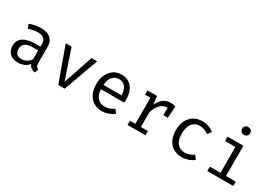

<svg xmlns="http://www.w3.org/2000/svg" viewBox="19 -1689 3655 2598"><g transform="rotate(30 1846.0 -390.5)"><path d="M489.7 -117.9Q489.7 -86.2 500 -71Q510.3 -55.9 533.8 -48.7L512.8 11.8Q434.9 1.5 413.8 -64.1Q385.1 -26.7 341.3 -7.4Q297.4 11.8 244.6 11.8Q191.3 11.8 151.8 -8.7Q112.3 -29.2 91.3 -66.9Q70.3 -104.6 70.3 -154.9Q70.3 -238.5 135.4 -283.1Q200.5 -327.7 323.6 -327.7H403.1V-372.8Q403.1 -429.2 370.3 -454.6Q337.4 -480 274.4 -480Q213.3 -480 133.8 -452.3L111.3 -517.4Q201.5 -551.3 287.7 -551.3Q386.7 -551.3 438.2 -504.9Q489.7 -458.5 489.7 -376.9ZM403.1 -130.3V-269.2H325.1Q239.5 -269.2 201 -240Q162.6 -210.8 162.6 -155.9Q162.6 -53.8 266.7 -53.8Q306.7 -53.8 342.8 -74.1Q379 -94.4 403.1 -130.3Z M1079.5 -540H1168.7L972.3 0H872.3L677.4 -540H768.7L925.1 -78.5Z M1401.5 -239.5Q1403.6 -179 1425.1 -138.7Q1446.7 -98.5 1481.5 -79.2Q1516.4 -60 1559.5 -60Q1599.5 -60 1633.1 -71.8Q1666.7 -83.6 1703.6 -108.7L1744.1 -51.8Q1706.2 -22.1 1657.2 -5.1Q1608.2 11.8 1558.5 11.8Q1481 11.8 1425.1 -23.1Q1369.2 -57.9 1340.3 -121.5Q1311.3 -185.1 1311.3 -269.2Q1311.3 -350.8 1340.5 -414.9Q1369.7 -479 1423.1 -515.1Q1476.4 -551.3 1547.2 -551.3Q1614.9 -551.3 1664.4 -519.5Q1713.8 -487.7 1740.3 -427.9Q1766.7 -368.2 1766.7 -286.7Q1766.7 -263.1 1764.6 -239.5ZM1402.1 -306.2H1683.6Q1682.1 -391.3 1646.2 -435.9Q1610.3 -480.5 1548.2 -480.5Q1485.6 -480.5 1446.4 -436.7Q1407.2 -392.8 1402.1 -306.2Z M2390.3 -540 2377.9 -357.4H2307.2V-472.3H2302.6Q2240 -472.3 2195.9 -428.2Q2151.8 -384.1 2124.6 -294.9V-66.2H2234.4V0H1954.4V-66.2H2038.5V-473.8H1954.4V-540H2104.1L2120 -412.3Q2152.8 -482.6 2198.2 -517.2Q2243.6 -551.8 2313.8 -551.8Q2334.9 -551.8 2352.3 -549Q2369.7 -546.2 2390.3 -540Z M2949.2 -109.7 2991.3 -53.3Q2955.9 -23.6 2906.2 -5.9Q2856.4 11.8 2808.7 11.8Q2729.2 11.8 2672.1 -22.6Q2614.9 -56.9 2585.1 -120Q2555.4 -183.1 2555.4 -267.7Q2555.4 -349.2 2585.6 -413.6Q2615.9 -477.9 2673.3 -514.6Q2730.8 -551.3 2809.7 -551.3Q2912.8 -551.3 2990.3 -488.7L2948.2 -431.3Q2878.5 -479.5 2808.7 -479.5Q2761 -479.5 2725.1 -455.9Q2689.2 -432.3 2669 -384.6Q2648.7 -336.9 2648.7 -267.7Q2648.7 -164.1 2692.1 -113.3Q2735.4 -62.6 2808.7 -62.6Q2881 -62.6 2949.2 -109.7Z M3447.7 -732.8Q3447.7 -706.2 3430.3 -688.7Q3412.8 -671.3 3384.6 -671.3Q3357.4 -671.3 3340 -689Q3322.6 -706.7 3322.6 -732.8Q3322.6 -758.5 3340 -775.6Q3357.4 -792.8 3384.6 -792.8Q3412.8 -792.8 3430.3 -775.6Q3447.7 -758.5 3447.7 -732.8ZM3205.6 -540H3453.3V-68.2H3605.6V0H3200.5V-68.2H3367.2V-471.8H3205.6Z"/></g></svg>

Font: Fira Code
Style: Regular
Weight: 400
Designer: Carrois Corporate, Edenspiekermann AG, Nikita Prokopov
Foundry: Carrois Corporate, Edenspiekermann AG, Nikita Prokopov
Version: Version 5.002